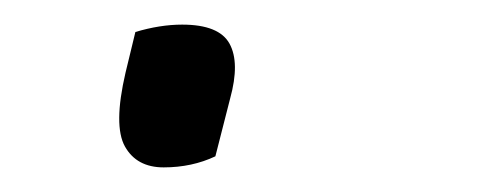

<svg xmlns="http://www.w3.org/2000/svg" viewBox="-20 -131 390 156"><path d="M155 -4Q136 5 113 5Q91 5 81.5 -12Q72 -29 82 -72L90 -105Q110 -111 128 -111Q158 -111 166.5 -95.5Q175 -80 167 -51Z"/></svg>

Font: Recursive Sn Csl St Lt
Style: Italic
Weight: 300
Italic angle: -15°
Version: Version 1.079;hotconv 1.0.112;makeotfexe 2.5.65598; ttfautoh